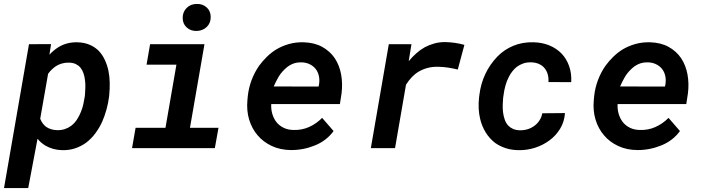

<svg xmlns="http://www.w3.org/2000/svg" viewBox="-35 -753 3576 976"><path d="M519.5 -262.2 520.5 -272.9Q523.4 -302.7 522.7 -333.7Q522 -364.7 516.1 -394Q509.8 -422.9 497.8 -448.7Q485.8 -474.6 466.8 -494.6Q447.3 -514.2 420.4 -525.6Q393.6 -537.1 357.4 -538.1Q330.6 -538.6 306.4 -532.2Q282.2 -525.9 261.2 -512.7Q249.5 -505.4 238 -495.8Q226.6 -486.3 216.3 -475.1L224.6 -528.8L112.3 -528.3L-14.6 203.1H108.4L155.8 -47.9Q164.6 -36.6 175 -27.8Q185.5 -19 196.8 -12.2Q215.8 -1.5 236.8 4.2Q257.8 9.8 280.8 10.3Q317.4 11.2 347.9 0.7Q378.4 -9.8 403.8 -28.3Q429.7 -48.3 450 -75.7Q470.2 -103 484.9 -135.3Q498 -165.5 506.8 -198Q515.6 -230.5 519.5 -262.2ZM397 -272.9 396 -262.7Q393.1 -243.7 388.7 -223.6Q384.3 -203.6 376.5 -184.6Q368.2 -163.6 356 -145Q343.8 -126.5 327.1 -113.8Q313 -103 294.9 -96.9Q276.9 -90.8 255.4 -91.3Q238.8 -91.8 224.6 -96.2Q210.4 -100.6 199.2 -108.4Q189.9 -115.7 182.4 -125.7Q174.8 -135.7 169.4 -149.4L209.5 -377.9Q218.3 -390.1 228.3 -399.7Q238.3 -409.2 249 -416.5Q263.7 -425.8 280.3 -430.4Q296.9 -435.1 315.9 -434.6Q335.9 -434.1 349.9 -427.5Q363.8 -420.9 373.5 -409.7Q383.3 -397.9 389.2 -381.1Q395 -364.3 397 -345.7Q399.4 -327.6 398.9 -308.6Q398.4 -289.6 397 -272.9Z M728 -528.3 710 -424.3H861.8L806.2 -103.5H654.3L636.2 0H1057.1L1075.7 -103.5H930.7L1004.4 -528.3ZM893.6 -662.1Q893.6 -631.8 914.3 -613.3Q935.1 -594.7 964.4 -595.7Q994.6 -596.2 1015.4 -615.5Q1036.1 -634.8 1036.1 -666.5Q1036.1 -696.8 1015.6 -715.3Q995.1 -733.9 965.3 -732.9Q934.1 -732.9 913.8 -712.6Q893.6 -692.4 893.6 -662.1Z M1443.8 9.8Q1506.3 10.3 1565.7 -13.7Q1625 -37.6 1660.6 -86.9L1602.5 -153.8Q1573.2 -124 1536.1 -107.4Q1499 -90.8 1456.5 -92.3Q1428.2 -92.8 1406.5 -103.5Q1384.8 -114.3 1370.6 -131.8Q1356.4 -149.9 1349.4 -173.6Q1342.3 -197.3 1343.8 -224.1H1692.9L1701.2 -277.8Q1707.5 -328.6 1699 -375Q1690.4 -421.4 1666.5 -457.5Q1642.1 -493.2 1602.5 -514.9Q1563 -536.6 1507.8 -538.1Q1468.8 -539.1 1433.3 -529.1Q1397.9 -519 1368.2 -501Q1343.3 -485.4 1321.5 -464.1Q1299.8 -442.9 1282.2 -418.9Q1258.8 -385.3 1243.9 -345.7Q1229 -306.2 1224.6 -264.2L1222.7 -244.1Q1217.8 -190.9 1231.4 -145.3Q1245.1 -99.6 1274.4 -65.4Q1303.2 -31.2 1346.4 -11Q1389.6 9.3 1443.8 9.8ZM1499 -436Q1522.5 -435.1 1540.3 -426Q1558.1 -417 1569.8 -402.3Q1581.5 -387.2 1585.9 -367.2Q1590.3 -347.2 1586.9 -324.7L1584.5 -313L1356.4 -313.5Q1366.2 -336.4 1378.9 -358.6Q1391.6 -380.9 1409.7 -398.4Q1426.8 -416.5 1449 -426.8Q1471.2 -437 1499 -436Z M2227.1 -539.1Q2198.2 -539.1 2172.6 -532Q2147 -524.9 2124 -512.7Q2100.6 -499.5 2080.6 -481.4Q2060.5 -463.4 2042.5 -441.9L2045.9 -462.4L2056.6 -528.3H1941.4L1850.1 0H1973.1L2028.8 -322.3Q2042.5 -344.2 2058.6 -361.1Q2074.7 -377.9 2093.8 -389.2Q2114.7 -401.4 2138.9 -407.7Q2163.1 -414.1 2191.4 -413.6Q2217.3 -413.1 2242.2 -409.4Q2267.1 -405.8 2292 -399.4L2325.7 -524.9Q2301.3 -531.7 2276.9 -535.2Q2252.4 -538.6 2227.1 -539.1Z M2606.9 -90.8Q2587.9 -91.3 2573.7 -97.4Q2559.6 -103.5 2549.8 -113.3Q2537.1 -126.5 2530.8 -144.8Q2524.4 -163.1 2522 -183.1Q2520 -200.7 2520.5 -219.5Q2521 -238.3 2522.5 -254.9L2524.9 -270.5Q2527.8 -294.4 2534.4 -318.4Q2541 -342.3 2552.2 -363.3Q2559.1 -377 2569.3 -390.1Q2579.6 -403.3 2591.8 -413.1Q2606.9 -424.3 2625.5 -430.7Q2644 -437 2667.5 -436Q2689.5 -435.1 2706.1 -427.2Q2722.7 -419.4 2733.4 -406.2Q2744.6 -392.6 2749.5 -374.5Q2754.4 -356.4 2752.9 -335.9L2868.7 -335.4Q2871.1 -379.9 2858.2 -416.7Q2845.2 -453.6 2819.8 -480.5Q2794.4 -506.8 2758.1 -522Q2721.7 -537.1 2677.2 -538.1Q2621.1 -539.6 2574.5 -520.3Q2527.8 -501 2493.2 -465.3Q2455.1 -425.8 2431.9 -376.5Q2408.7 -327.1 2401.9 -270.5L2399.9 -254.4Q2397 -226.6 2398.4 -199.7Q2399.9 -172.9 2405.8 -148.4Q2414.6 -111.3 2433.8 -80.1Q2453.1 -48.8 2481.4 -26.9Q2504.4 -10.3 2534.4 -0.2Q2564.5 9.8 2601.1 10.3Q2643.1 11.2 2683.8 -1.7Q2724.6 -14.6 2757.8 -39.1Q2791 -63.5 2812.5 -98.9Q2834 -134.3 2836.9 -178.2L2721.7 -177.2Q2717.8 -156.7 2707 -140.4Q2696.3 -124 2681.2 -113.3Q2665.5 -101.6 2646.5 -95.9Q2627.4 -90.3 2606.9 -90.8Z M3204.6 9.8Q3267.1 10.3 3326.4 -13.7Q3385.7 -37.6 3421.4 -86.9L3363.3 -153.8Q3334 -124 3296.9 -107.4Q3259.8 -90.8 3217.3 -92.3Q3189 -92.8 3167.2 -103.5Q3145.5 -114.3 3131.3 -131.8Q3117.2 -149.9 3110.1 -173.6Q3103 -197.3 3104.5 -224.1H3453.6L3461.9 -277.8Q3468.3 -328.6 3459.7 -375Q3451.2 -421.4 3427.2 -457.5Q3402.8 -493.2 3363.3 -514.9Q3323.7 -536.6 3268.6 -538.1Q3229.5 -539.1 3194.1 -529.1Q3158.7 -519 3128.9 -501Q3104 -485.4 3082.3 -464.1Q3060.5 -442.9 3043 -418.9Q3019.5 -385.3 3004.6 -345.7Q2989.7 -306.2 2985.4 -264.2L2983.4 -244.1Q2978.5 -190.9 2992.2 -145.3Q3005.9 -99.6 3035.2 -65.4Q3064 -31.2 3107.2 -11Q3150.4 9.3 3204.6 9.8ZM3259.8 -436Q3283.2 -435.1 3301 -426Q3318.8 -417 3330.6 -402.3Q3342.3 -387.2 3346.7 -367.2Q3351.1 -347.2 3347.7 -324.7L3345.2 -313L3117.2 -313.5Q3127 -336.4 3139.6 -358.6Q3152.3 -380.9 3170.4 -398.4Q3187.5 -416.5 3209.7 -426.8Q3231.9 -437 3259.8 -436Z"/></svg>

Font: Roboto Mono SemiBold
Style: Italic
Weight: 600
Italic angle: -10°
Monospace: yes
Designer: Google
Version: Version 3.000